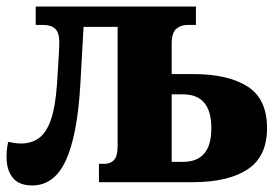

<svg xmlns="http://www.w3.org/2000/svg" viewBox="-20 -556 847 586"><path d="M78 10Q38 10 19 -13.5Q0 -37 0 -77Q0 -87 1 -98.5Q2 -110 5 -123Q15 -121 24.5 -119.5Q34 -118 44 -118Q75 -118 98 -134Q121 -150 135 -189.5Q149 -229 154 -300Q155 -320 157 -347.5Q159 -375 160 -398Q161 -421 161 -428Q161 -456 148.5 -468Q136 -480 111 -480H89V-536H578V-480H553Q532 -480 518 -468Q504 -456 504 -423V-330H569Q676 -330 735.5 -292Q795 -254 795 -165Q795 -78 735.5 -39Q676 0 569 0H282V-56H299Q317 -56 328 -67.5Q339 -79 339 -111V-474H235L225 -295Q216 -143 181 -66.5Q146 10 78 10ZM504 -62H539Q581 -62 603 -87Q625 -112 625 -165Q625 -268 539 -268H504Z"/></svg>

Font: Noto Serif SemiCondensed ExtraBold
Style: Regular
Weight: 800
Width: 4
Designer: Monotype Design Team
Foundry: Monotype Imaging Inc.
Version: Version 2.015